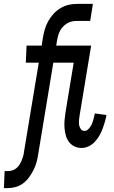

<svg xmlns="http://www.w3.org/2000/svg" viewBox="-68 -755 588 990"><path d="M-29 215H-48L-44 127H-25Q-14 127 -2.5 123Q9 119 18 111Q27 103 33.5 92.5Q40 82 44.5 70.5Q49 59 52 48Q55 37 56 26L132 -432H65L69 -520H147L153 -560Q157 -582 163 -603.5Q169 -625 180.5 -645.5Q192 -666 208 -683.5Q224 -701 244 -713Q264 -725 286 -730Q308 -735 329 -735H411L397 -647H326Q314 -647 301 -644Q288 -641 277 -634Q266 -627 256.5 -617Q247 -607 241 -595Q235 -583 231.5 -570.5Q228 -558 226 -546L222 -520H344L340 -432H207L129 40Q126 61 120.5 81Q115 101 105 121Q95 141 82 159Q69 177 51 190.5Q33 204 12 209.5Q-9 215 -29 215ZM353 8Q332 8 315 -0.5Q298 -9 287 -24Q276 -39 271 -58Q266 -77 264.5 -96.5Q263 -116 265 -136.5Q267 -157 270 -177L312 -432H246L250 -520H402L343 -163Q341 -150 339.5 -137.5Q338 -125 339.5 -113Q341 -101 348 -90.5Q355 -80 368 -80Q377 -80 384.5 -86.5Q392 -93 397.5 -101Q403 -109 406.5 -117.5Q410 -126 412.5 -134.5Q415 -143 417 -152Q419 -161 421 -170L481 -162Q478 -144 472.5 -125.5Q467 -107 460.5 -89.5Q454 -72 444 -55Q434 -38 420.5 -23.5Q407 -9 389 -0.5Q371 8 353 8Z"/></svg>

Font: Iosevka Term Curly Semibold
Style: Italic
Weight: 600
Italic angle: -9°
Designer: Belleve Invis
Foundry: Belleve Invis
Version: Version 32.3.0